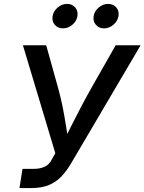

<svg xmlns="http://www.w3.org/2000/svg" viewBox="-20 -958 736 978"><path d="M79.1 0 94.7 -97.7H148.4Q183.6 -97.7 207 -108.4Q230.5 -119.1 244.1 -146L261.7 -177.7L96.7 -727.5H215.3L272.5 -522.5Q288.6 -465.8 298.6 -415.8Q308.6 -365.7 315.7 -319.6Q322.8 -273.4 330.6 -227.5H298.3Q321.8 -273.4 344.7 -319.6Q367.7 -365.7 393.8 -415.3Q419.9 -464.8 452.6 -522.5L569.3 -727.5H696.3L342.8 -127Q320.3 -88.4 293.5 -59.8Q266.6 -31.2 229.5 -15.6Q192.4 0 136.7 0ZM509.8 -813.5Q483.9 -813.5 468.3 -831.8Q452.6 -850.1 457 -876Q461.4 -901.9 482.9 -919.9Q504.4 -938 530.8 -938Q557.1 -938 572.5 -919.9Q587.9 -901.9 583.5 -876Q579.1 -850.1 557.6 -831.8Q536.1 -813.5 509.8 -813.5ZM300.8 -813.5Q274.4 -813.5 259 -831.8Q243.7 -850.1 248 -876Q252.4 -901.9 273.9 -919.9Q295.4 -938 321.8 -938Q348.1 -938 363.3 -919.9Q378.4 -901.9 374.5 -876Q370.1 -850.1 348.6 -831.8Q327.1 -813.5 300.8 -813.5Z"/></svg>

Font: Inter 18pt Medium
Style: Italic
Weight: 500
Italic angle: -9.3988°
Designer: Rasmus Andersson
Foundry: rsms
Version: Version 4.001;git-66647c0bb